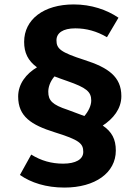

<svg xmlns="http://www.w3.org/2000/svg" viewBox="-20 -761 630 867"><path d="M444 -194C491 -225 528 -269 528 -327C528 -415 468 -456 362 -490C253 -525 235 -541 235 -579C235 -612 264 -633 320 -633C370 -633 417 -620 463 -593L515 -681C462 -717 392 -741 313 -741C177 -741 89 -673 89 -572C89 -523 106 -487 147 -457C98 -428 62 -382 62 -325C62 -235 121 -197 226 -164C339 -129 356 -113 356 -75C356 -41 321 -22 265 -22C213 -22 166 -35 121 -63L70 29C120 64 188 86 271 86C410 86 503 19 503 -81C503 -133 485 -166 444 -194ZM286 -265C216 -288 198 -307 198 -347C198 -367 206 -393 226 -416C243 -409 262 -403 284 -395C370 -365 392 -347 392 -307C392 -285 380 -259 361 -237C339 -245 314 -255 286 -265Z"/></svg>

Font: Glow Sans SC Normal
Style: Bold
Weight: 700
Designer: Ryoko NISHIZUKA (kana, bopomofo & ideographs); Paul D. Hunt (Latin, Greek & Cyrillic); Sandoll Communications, Soo-young
Version: Version 0.93